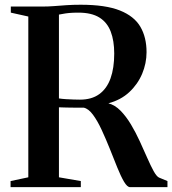

<svg xmlns="http://www.w3.org/2000/svg" viewBox="-20 -770 709 790"><path d="M23.5 0V-25L96.5 -40.5V-702L24.5 -718V-743H152Q179 -743 204 -745Q229 -747 255.2 -748.8Q281.5 -750.5 312 -750.5Q414 -750.5 473 -727Q532 -703.5 557.5 -660Q583 -616.5 583 -555.5Q583 -509.5 564.8 -466.2Q546.5 -423 511.8 -390.8Q477 -358.5 426 -345Q453 -338 476 -314.5Q499 -291 518.8 -258Q538.5 -225 555 -189Q571.5 -153 585.8 -120.5Q600 -88 612 -66.2Q624 -44.5 634 -39.5L669 -25V0H515Q503.5 0 490.2 -22.5Q477 -45 462.5 -81Q448 -117 431.8 -157.8Q415.5 -198.5 398.2 -235.8Q381 -273 362.5 -298Q344 -323 324.5 -327Q314 -327 299.8 -327Q285.5 -327 270.8 -327.2Q256 -327.5 243.2 -327.8Q230.5 -328 222.5 -328.5V-40.5L312.5 -25V0ZM309 -360Q357 -360 388.2 -382.5Q419.5 -405 434.8 -447.5Q450 -490 450 -549.5Q450 -602.5 435.5 -640.2Q421 -678 388.8 -698Q356.5 -718 302.5 -718Q279 -718 264 -716.5Q249 -715 239.5 -713Q230 -711 222.5 -710V-365Q235 -363 251.5 -362Q268 -361 283.5 -360.5Q299 -360 309 -360Z"/></svg>

Font: Merriweather 120pt SemiBold
Style: Regular
Weight: 600
Version: Version 2.100